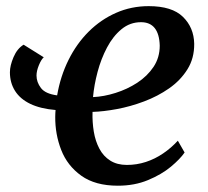

<svg xmlns="http://www.w3.org/2000/svg" viewBox="-20 -580 661 610"><path d="M119 -398Q111 -391 103.5 -372.8Q96 -354.5 96 -340Q96 -319 110 -300.5Q124 -282 161.5 -277Q172 -338 197.8 -389.8Q223.5 -441.5 262 -479.8Q300.5 -518 348.8 -539.2Q397 -560.5 452.5 -560.5Q526.5 -560.5 561.2 -526.5Q596 -492.5 597 -441Q597.5 -395 575.5 -359.8Q553.5 -324.5 517.2 -299.2Q481 -274 437.8 -257.8Q394.5 -241.5 351.5 -233.5Q308.5 -225.5 274 -224.5Q273 -192 278 -161.8Q283 -131.5 295.8 -107.5Q308.5 -83.5 330.2 -69.8Q352 -56 383 -56Q414.5 -56 443.5 -65.5Q472.5 -75 498.2 -92.5Q524 -110 545 -133L566.5 -95.5Q552.5 -75 522.8 -50.2Q493 -25.5 450.2 -7.8Q407.5 10 354.5 10Q282.5 10 238.2 -21.8Q194 -53.5 174.5 -103.5Q155 -153.5 155.5 -209Q155.5 -214 155.8 -219.8Q156 -225.5 156.5 -230.5Q108.5 -234.5 76.2 -250Q44 -265.5 27.8 -291.2Q11.5 -317 11.5 -350.5Q11.5 -371.5 23 -398.5Q34.5 -425.5 55 -438ZM428 -509.5Q393 -509.5 366 -487.2Q339 -465 320 -429Q301 -393 290 -351.5Q279 -310 275.5 -271.5Q310 -273 347.2 -284.8Q384.5 -296.5 416.2 -317.2Q448 -338 467.8 -367.5Q487.5 -397 487.5 -435Q486.5 -472 471.5 -490.8Q456.5 -509.5 428 -509.5Z"/></svg>

Font: Merriweather 36pt Medium
Style: Italic
Weight: 500
Italic angle: -7.8°
Version: Version 2.101